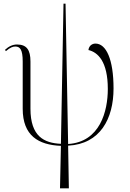

<svg xmlns="http://www.w3.org/2000/svg" viewBox="-20 -780 703 1040"><path d="M305 240H353L349 9C523 0 595 -137 595 -301C595 -459 555 -544 497 -544C481 -544 462 -534 459 -509C510 -497 564 -447 564 -298C564 -178 522 -11 349 0L335 -760H324L310 -1C219 -5 145 -41 145 -191V-447C145 -509 125 -539 72 -539C48 -539 26 -528 7 -510L12 -503C36 -524 51 -528 63 -528C88 -528 103 -512 103 -447V-191C103 -45 188 5 310 10Z"/></svg>

Font: Noto Serif Display ExtraLight
Style: Regular
Weight: 200
Designer: Monotype Design Team
Foundry: Monotype Imaging Inc.
Version: Version 2.009